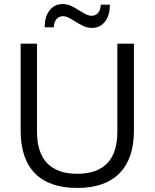

<svg xmlns="http://www.w3.org/2000/svg" viewBox="-20 -921 764 949"><path d="M82 -276V-705H163V-269Q163 -166 213.5 -114Q264 -62 362 -62Q460 -62 510 -114Q560 -166 560 -269V-705H642V-276Q642 -137 570.5 -64.5Q499 8 362 8Q224 8 153 -64Q82 -136 82 -276ZM290 -901Q311 -901 330 -892.5Q349 -884 374 -868Q395 -855 407.5 -849Q420 -843 432 -843Q454 -843 466 -859Q478 -875 478 -898H523Q523 -844 498.5 -813.5Q474 -783 434 -783Q413 -783 394 -791.5Q375 -800 350 -816Q329 -829 316.5 -835Q304 -841 292 -841Q270 -841 258 -825Q246 -809 246 -786H201Q201 -840 225.5 -870.5Q250 -901 290 -901Z"/></svg>

Font: wassup Sans
Style: Regular
Weight: 400
Version: Version 2.001